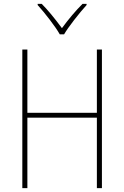

<svg xmlns="http://www.w3.org/2000/svg" viewBox="-20 -969 640 989"><path d="M95 -714H121V-388H479V-714H505V0H479V-363H121V0H95ZM174 -943V-949H195Q240 -904 299 -824Q352 -896 405 -949H426V-943Q396 -910 361.5 -865.5Q327 -821 310 -792H288Q271 -822 237 -866.5Q203 -911 174 -943Z"/></svg>

Font: Noto Sans Mono UI Thin
Style: Regular
Weight: 250
Monospace: yes
Designer: Monotype Design team
Foundry: Monotype Imaging Inc.
Version: Version 1.000